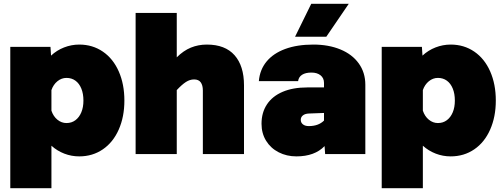

<svg xmlns="http://www.w3.org/2000/svg" viewBox="-20 -809 2640 1008"><path d="M633 -281Q633 -196 603.5 -129Q574 -62 520 -25Q466 12 396 12Q355 12 317.5 -2.5Q280 -17 250 -44V179H34V-563H245L248 -517Q278 -545 316.5 -560Q355 -575 396 -575Q466 -575 520 -538Q574 -501 603.5 -434Q633 -367 633 -281ZM329 -163Q356 -163 376 -178Q396 -193 407 -219.5Q418 -246 418 -281Q418 -317 407 -344Q396 -371 376 -385.5Q356 -400 329 -400Q303 -400 281.5 -382.5Q260 -365 250 -336V-228Q260 -198 281.5 -180.5Q303 -163 329 -163Z M999 -392Q977 -392 956 -378.5Q935 -365 908 -336V0H692V-741H908V-508Q943 -543 982 -559Q1021 -575 1066 -575Q1162 -575 1211.5 -519Q1261 -463 1261 -361V0H1045V-334Q1045 -361 1034 -376.5Q1023 -392 999 -392Z M1684 -42Q1632 12 1536 12Q1485 12 1443 -9.5Q1401 -31 1377 -70Q1353 -109 1353 -159Q1353 -218 1381.5 -261Q1410 -304 1464 -327Q1518 -350 1593 -350H1681V-374Q1681 -399 1663 -413.5Q1645 -428 1615 -428Q1584 -428 1566 -416.5Q1548 -405 1545 -383H1339Q1344 -443 1379.5 -486Q1415 -529 1477.5 -552Q1540 -575 1625 -575Q1705 -575 1767 -549.5Q1829 -524 1863.5 -476Q1898 -428 1898 -364V0H1687ZM1601 -147Q1652 -147 1681 -176V-216L1601 -213Q1581 -212 1570 -203Q1559 -194 1559 -180Q1559 -165 1570.5 -156Q1582 -147 1601 -147ZM1614 -789H1811L1693 -616H1529Z M2583 -281Q2583 -196 2553.5 -129Q2524 -62 2470 -25Q2416 12 2346 12Q2305 12 2267.5 -2.5Q2230 -17 2200 -44V179H1984V-563H2195L2198 -517Q2228 -545 2266.5 -560Q2305 -575 2346 -575Q2416 -575 2470 -538Q2524 -501 2553.5 -434Q2583 -367 2583 -281ZM2279 -163Q2306 -163 2326 -178Q2346 -193 2357 -219.5Q2368 -246 2368 -281Q2368 -317 2357 -344Q2346 -371 2326 -385.5Q2306 -400 2279 -400Q2253 -400 2231.5 -382.5Q2210 -365 2200 -336V-228Q2210 -198 2231.5 -180.5Q2253 -163 2279 -163Z"/></svg>

Font: Azeret Mono Black
Style: Regular
Weight: 900
Designer: Martin Vácha
Foundry: Displaay
Version: Version 1.000; Glyphs 3.0.3, build 3074